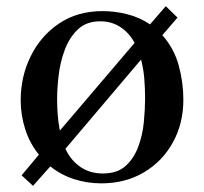

<svg xmlns="http://www.w3.org/2000/svg" viewBox="-20 -576 660 622"><path d="M450 -257Q450 -289 447.5 -320.5Q445 -352 437 -383L192 -94Q209 -57 240 -35.5Q271 -14 313 -14Q360 -14 387 -38.5Q414 -63 428 -101Q442 -139 446 -180.5Q450 -222 450 -257ZM416 -437Q399 -469 370.5 -488Q342 -507 305 -507Q260 -507 232.5 -481Q205 -455 190 -415Q175 -375 170 -332Q165 -289 165 -255Q165 -230 167 -204Q169 -178 174 -153ZM574 -253Q574 -176 540 -114.5Q506 -53 446 -17.5Q386 18 308 18Q263 18 220.5 4.5Q178 -9 143 -37L87 26L50 -8L106 -75Q76 -112 61.5 -158Q47 -204 47 -251Q47 -328 79.5 -394Q112 -460 171.5 -500Q231 -540 312 -540Q352 -540 392 -530Q432 -520 466 -497L517 -556L555 -519L506 -462Q544 -419 559 -364Q574 -309 574 -253Z"/></svg>

Font: Kaisei HarunoUmi
Style: Bold
Weight: 700
Designer: Font-Kai, 金井和夫
Foundry: KAZUO KANAI
Version: Version 5.003